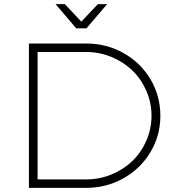

<svg xmlns="http://www.w3.org/2000/svg" viewBox="-20 -910 843 930"><path d="M398.9 -772.9H349.1L249 -890.1H293.9L374 -805.2L454.1 -890.1H499ZM397.9 -699.2Q496.1 -699.2 578.6 -652.8Q661.1 -606.4 709 -525.9Q756.8 -445.3 756.8 -349.1Q756.8 -253.9 709 -173.6Q661.1 -93.3 578.4 -46.6Q495.6 0 397 0H120.1V-699.2ZM397.9 -41Q462.4 -41 521 -65.4Q579.6 -89.8 621.8 -130.9Q664.1 -171.9 689 -229Q713.9 -286.1 713.9 -349.1Q713.9 -412.6 689 -469.7Q664.1 -526.9 621.6 -568.1Q579.1 -609.4 520.5 -633.8Q461.9 -658.2 397 -658.2H162.1V-41Z"/></svg>

Font: Montserrat-Arabic ExtraLight
Style: Regular
Weight: 275
Designer: Mohamed Gaber
Foundry: Kief Type Foundry
Version: Version 5.008;PS 005.008;hotconv 1.0.88;makeotf.lib2.5.64775